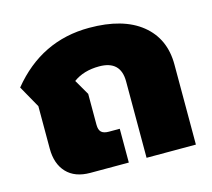

<svg xmlns="http://www.w3.org/2000/svg" viewBox="-84 -651 831 752"><g transform="rotate(-15 331.0 -275.0)"><path d="M65 -133V-305L15 -394Q142 -550 336 -550Q473 -550 547.5 -490Q622 -430 622 -325V0H422V-310Q422 -394 335 -394Q272 -394 230 -363L266 -301V-176Q266 -155 275.5 -146Q285 -137 306 -137H350V0H194Q132 0 98.5 -35.5Q65 -71 65 -133Z"/></g></svg>

Font: Prompt ExtraBold
Style: Regular
Weight: 800
Designer: Katatrad Team
Foundry: CadsonDemak
Version: Version 1.000